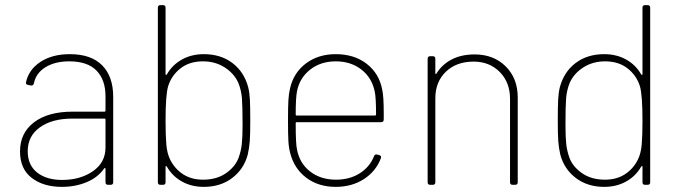

<svg xmlns="http://www.w3.org/2000/svg" viewBox="-20 -720 2649 748"><path d="M58 -130Q58 -202 112.5 -243.5Q167 -285 263 -285H387Q391 -285 391 -289V-345Q391 -409 356 -445Q321 -481 250 -481Q194 -481 157 -458Q120 -435 112 -395Q109 -385 100 -387L90 -389Q80 -391 81 -398Q91 -448 137 -478.5Q183 -509 252 -509Q335 -509 378 -465.5Q421 -422 421 -343V-10Q421 0 411 0H401Q391 0 391 -10V-62Q391 -64 389.5 -65Q388 -66 386 -64Q362 -29 318 -10.5Q274 8 221 8Q149 8 103.5 -27Q58 -62 58 -130ZM222 -19Q293 -19 342 -53Q391 -87 391 -145V-254Q391 -258 387 -258H262Q183 -258 135.5 -224Q88 -190 88 -131Q88 -77 124.5 -48Q161 -19 222 -19Z M630 -71Q625 -76 625 -69V-10Q625 0 615 0H605Q595 0 595 -10V-690Q595 -700 605 -700H615Q625 -700 625 -690V-432Q625 -425 630 -430Q651 -467 688.5 -488Q726 -509 774 -509Q840 -509 885.5 -474.5Q931 -440 947 -380Q952 -360 953.5 -332.5Q955 -305 955 -249Q955 -195 953 -169Q951 -143 945 -117Q930 -61 884.5 -26.5Q839 8 774 8Q726 8 688.5 -13Q651 -34 630 -71ZM643 -98Q661 -62 693.5 -41Q726 -20 771 -20Q824 -20 860 -45Q896 -70 909 -104Q919 -131 922 -158.5Q925 -186 925 -232Q925 -307 922.5 -337.5Q920 -368 909 -396Q893 -433 856 -457Q819 -481 771 -481Q718 -481 683 -453.5Q648 -426 635 -384Q625 -350 625 -250Q625 -192 628 -157Q631 -122 643 -98Z M1111 -122Q1105 -144 1103.5 -170.5Q1102 -197 1102 -252Q1102 -303 1103.5 -329Q1105 -355 1110 -376Q1124 -437 1172 -473Q1220 -509 1288 -509Q1360 -509 1408.5 -471.5Q1457 -434 1469 -371Q1475 -345 1475 -280V-255Q1475 -244 1465 -244H1136Q1132 -244 1132 -240Q1132 -158 1137 -138Q1147 -84 1188 -52Q1229 -20 1289 -20Q1342 -20 1381 -44.5Q1420 -69 1437 -111Q1440 -120 1449 -118L1457 -116Q1467 -113 1464 -104Q1445 -53 1398 -22.5Q1351 8 1288 8Q1221 8 1174 -27Q1127 -62 1111 -122ZM1136 -270H1441Q1445 -270 1445 -274Q1445 -340 1440 -363Q1429 -417 1388 -449Q1347 -481 1288 -481Q1229 -481 1188 -448.5Q1147 -416 1137 -364Q1132 -339 1132 -274Q1132 -270 1136 -270Z M1646 -10V-491Q1646 -501 1656 -501H1666Q1676 -501 1676 -491V-435Q1676 -432 1677.5 -431.5Q1679 -431 1680 -433Q1702 -469 1740 -488.5Q1778 -508 1829 -508Q1903 -508 1950 -461.5Q1997 -415 1997 -340V-10Q1997 0 1987 0H1977Q1967 0 1967 -10V-335Q1967 -399 1927 -439.5Q1887 -480 1825 -480Q1758 -480 1717 -440.5Q1676 -401 1676 -337V-10Q1676 0 1666 0H1656Q1646 0 1646 -10Z M2163 -117Q2157 -143 2155 -169Q2153 -195 2153 -249Q2153 -305 2154.5 -332.5Q2156 -360 2161 -380Q2177 -440 2222.5 -474.5Q2268 -509 2334 -509Q2382 -509 2419.5 -488Q2457 -467 2478 -430Q2483 -425 2483 -432V-690Q2483 -700 2493 -700H2503Q2513 -700 2513 -690V-10Q2513 0 2503 0H2493Q2483 0 2483 -10V-69Q2483 -76 2478 -71Q2457 -34 2419.5 -13Q2382 8 2334 8Q2269 8 2223.5 -26.5Q2178 -61 2163 -117ZM2199 -104Q2212 -70 2248 -45Q2284 -20 2337 -20Q2382 -20 2414.5 -41Q2447 -62 2465 -98Q2477 -122 2480 -157Q2483 -192 2483 -250Q2483 -350 2473 -384Q2460 -426 2425 -453.5Q2390 -481 2337 -481Q2289 -481 2252 -457Q2215 -433 2199 -396Q2188 -368 2185.5 -337.5Q2183 -307 2183 -232Q2183 -186 2186 -158.5Q2189 -131 2199 -104Z"/></svg>

Font: Barlow GEO Thin
Style: Regular
Weight: 100
Designer: Jeremy Tribby
Foundry: Tribby Type
Version: Version 1.408